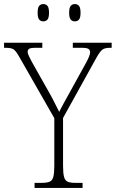

<svg xmlns="http://www.w3.org/2000/svg" viewBox="-29 -924 569 944"><path d="M141 0V-25H177Q201 -25 214.5 -30.5Q228 -36 233 -54Q238 -72 238 -108V-343L66 -644Q49 -674 37.5 -681.5Q26 -689 -1 -689H-9V-714H179V-689H147Q120 -689 113.5 -683.5Q107 -678 107 -670Q107 -660 113.5 -647.5Q120 -635 128 -619L198 -495Q216 -464 232 -433.5Q248 -403 262 -374Q270 -390 283 -414Q296 -438 314 -470L395 -617Q414 -652 414 -667Q414 -678 406 -683.5Q398 -689 371 -689H329V-714H520V-689H513Q487 -689 475 -680.5Q463 -672 445 -640L281 -344V-109Q281 -72 286 -54Q291 -36 304 -30.5Q317 -25 341 -25H377V0ZM339 -819Q326 -819 318.5 -828Q311 -837 311 -861Q311 -886 318.5 -895Q326 -904 339 -904Q352 -904 359.5 -895Q367 -886 367 -861Q367 -837 359.5 -828Q352 -819 339 -819ZM184 -819Q171 -819 163.5 -828Q156 -837 156 -861Q156 -886 163.5 -895Q171 -904 184 -904Q197 -904 204.5 -895Q212 -886 212 -861Q212 -837 204.5 -828Q197 -819 184 -819Z"/></svg>

Font: Noto Serif Khmer SemiCondensed ExtraLight
Style: Regular
Weight: 200
Width: 4
Designer: Danh Hong and the Monotype Design Team
Foundry: Monotype Imaging Inc.
Version: Version 2.004; ttfautohint (v1.8.4.7-5d5b)